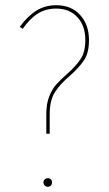

<svg xmlns="http://www.w3.org/2000/svg" viewBox="-20 -711 418 738"><path d="M322 -557Q322 -509 304 -481Q286 -453 249 -420Q211 -388 191 -356.5Q171 -325 171 -271V-197H158V-272Q158 -312 169 -340Q180 -368 195.5 -385.5Q211 -403 237 -426Q273 -458 290.5 -485Q308 -512 308 -557Q308 -612 277.5 -645Q247 -678 196 -678Q156 -678 125.5 -659Q95 -640 67 -600L56 -608Q87 -650 120.5 -670.5Q154 -691 196 -691Q254 -691 288 -653.5Q322 -616 322 -557ZM180 -10Q180 -3 175.5 2Q171 7 164 7Q157 7 152 2Q147 -3 147 -10Q147 -17 152 -21.5Q157 -26 164 -26Q171 -26 175.5 -21.5Q180 -17 180 -10Z"/></svg>

Font: Fira Sans Compressed Hair
Style: Regular
Weight: 100
Width: 1
Designer: bBox Type GmbH & Carrois Corporate GbR & Edenspiekermann AG
Foundry: bBox Type GmbH & Carrois Corporate GbR & Edenspiekermann AG
Version: Version 4.301